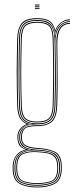

<svg xmlns="http://www.w3.org/2000/svg" viewBox="-20 -685 339 845"><path d="M143.8 140Q96.5 140 66.8 124Q37 108 35.8 60Q35.5 53 35.8 46Q37 15.8 53.1 -3.4Q69.2 -22.5 92 -25.8V-26.8Q68.2 -36.2 62.5 -50.6Q56.8 -65 56.8 -76V-84Q56.8 -100.5 67.1 -116Q77.5 -131.5 96.5 -138V-140Q76.8 -148.5 66.8 -166.9Q56.8 -185.2 55.8 -220Q54.5 -267.8 54 -302.4Q53.5 -337 53.5 -367.5Q53.5 -398 54.1 -432.4Q54.8 -466.8 55.8 -514Q56.8 -558.8 74.6 -581.9Q92.5 -605 143.8 -605Q180 -605 197.9 -592.9Q215.8 -580.8 222.8 -553H223.8Q230.5 -572.2 248.9 -586.1Q267.2 -600 287.8 -600V-596Q260.5 -595 243.4 -577.4Q226.2 -559.8 223.2 -540.8H222.2Q217 -573.2 199.4 -587.1Q181.8 -601 143.8 -601Q99.5 -601 80.1 -581.6Q60.8 -562.2 59.8 -514Q58.5 -451 57.9 -405.4Q57.2 -359.8 57.8 -317.1Q58.2 -274.5 59.8 -220Q60.8 -185.5 71.9 -165.4Q83 -145.2 108.8 -140.2V-138.2Q85.2 -133.5 73 -117.6Q60.8 -101.8 60.8 -84V-76Q60.8 -62.2 69.6 -46.9Q78.5 -31.5 106.5 -26.5V-25.5Q79.2 -23.8 60.1 -6Q41 11.8 39.8 46Q39.5 54.2 39.8 60.2Q41 107 69.9 121.6Q98.8 136.2 143.8 136.2Q188.8 136.2 217.6 121.6Q246.5 107 247.8 60.2Q248 52.8 247.8 46Q246.5 -1.8 218.6 -14.6Q190.8 -27.5 143.8 -30Q104.2 -32.2 88.5 -43.9Q72.8 -55.5 72.8 -76V-84Q72.8 -107.2 86.9 -120.6Q101 -134 143.8 -134Q188.5 -134 207.4 -153.5Q226.2 -173 227.8 -220Q229.2 -266.8 229.5 -306.9Q229.8 -347 229.5 -393.1Q229.2 -439.2 228.2 -504Q228 -539.2 243 -561.6Q258 -584 287.8 -584V-580Q231.5 -580 232.2 -491.8Q232.8 -444 233.2 -403.5Q233.8 -363 233.6 -319.8Q233.5 -276.5 231.8 -220Q230.2 -172 210.5 -151.2Q190.8 -130.5 143.8 -130Q99 -129.8 87.9 -117.1Q76.8 -104.5 76.8 -84V-76Q76.8 -55.5 92.5 -45.9Q108.2 -36.2 143.8 -34Q193.2 -31 221.9 -17Q250.5 -3 251.8 46Q252 53.5 251.8 60Q250.5 108 220.8 124Q191 140 143.8 140ZM143.8 132.5Q101 132.5 73 119.1Q45 105.8 43.8 60.5Q43.5 53.8 43.8 46Q45 11.5 64.2 -5.9Q83.5 -23.2 117.2 -25V-26Q84.8 -31.8 74.8 -46.2Q64.8 -60.8 64.8 -76V-84Q64.8 -103.2 77.9 -119.1Q91 -135 122 -139V-140Q90 -144.2 77.5 -163.4Q65 -182.5 63.8 -220Q62.2 -272.2 61.8 -315.6Q61.2 -359 61.8 -405.6Q62.2 -452.2 63.8 -514Q65 -559.5 82.5 -578.2Q100 -597 143.8 -597Q183.5 -597 200.9 -581Q218.2 -565 222 -526.8H223Q225.5 -555.2 244.1 -573.2Q262.8 -591.2 287.8 -592V-588Q257.2 -587.2 240.1 -563.1Q223 -539 223.8 -501Q225 -442 225.6 -399.9Q226.2 -357.8 225.9 -316.8Q225.5 -275.8 223.8 -220Q222.5 -174.8 204 -156.2Q185.5 -137.8 143.8 -137.8Q97.8 -137.8 83.2 -120.8Q68.8 -103.8 68.8 -84V-76Q68.8 -57.8 83.9 -43.1Q99 -28.5 143.8 -26.2Q188.5 -24 215.6 -12.1Q242.8 -0.2 244 46Q244.2 53.8 244 60.5Q242.8 105.8 214.6 119.1Q186.5 132.5 143.8 132.5ZM143.8 -142Q184.5 -142 201.4 -159.1Q218.2 -176.2 219.8 -220Q222 -291 221.9 -360.6Q221.8 -430.2 219.8 -514Q218.8 -558.8 200.2 -575.9Q181.8 -593 143.8 -593Q103.8 -593 86.4 -576.2Q69 -559.5 67.8 -514Q65.8 -431.8 65.5 -363.2Q65.2 -294.8 67.8 -220Q69.2 -176.2 86.1 -159.1Q103 -142 143.8 -142ZM143.8 -146Q105.8 -146 89.5 -161.6Q73.2 -177.2 71.8 -220Q69.8 -288 69.6 -361.4Q69.5 -434.8 71.8 -514Q73 -557.2 89 -573.1Q105 -589 143.8 -589Q182.8 -589 198.6 -573.1Q214.5 -557.2 215.8 -514Q220.2 -358.8 215.8 -220Q214.2 -177.2 198 -161.6Q181.8 -146 143.8 -146ZM143.8 -150Q179.8 -150 195 -164.4Q210.2 -178.8 211.8 -220Q213.8 -281.5 214 -360.8Q214.2 -440 211.8 -514Q210.5 -557.5 194.6 -571.2Q178.8 -585 143.8 -585Q109 -585 93 -571.2Q77 -557.5 75.8 -514Q71 -360.8 75.8 -220Q77.2 -178.8 92.5 -164.4Q107.8 -150 143.8 -150ZM143.8 128.5Q184.2 128.5 211.5 116.5Q238.8 104.5 240 60.5Q240.5 54.8 240.2 50.5Q240 46.2 240 46Q239.2 15.8 226.8 1.9Q214.2 -12 193.1 -16.4Q172 -20.8 145 -22.5Q98.5 -25.5 73.8 -9.5Q49 6.5 47.8 46Q47.5 53.5 47.8 60.8Q49 104.5 76.2 116.5Q103.5 128.5 143.8 128.5ZM143.8 124.8Q105.5 124.8 79.2 114Q53 103.2 51.8 60.8Q51.5 53 51.8 46Q53 1.5 80 -10Q107 -21.5 143.8 -19Q170 -17.5 190.5 -13.8Q211 -10 223 3.1Q235 16.2 235.8 46Q236 53.8 235.8 60.8Q234.5 103.2 208.2 114Q182 124.8 143.8 124.8ZM143.8 121Q179.8 121 205.1 111.6Q230.5 102.2 231.8 61Q232.2 55.2 232 50.8Q231.8 46.2 231.8 46Q231 17.8 219.5 5.5Q208 -6.8 188.5 -10.4Q169 -14 143.8 -15.5Q107.2 -17.8 82.1 -7.2Q57 3.2 55.8 46Q55.5 52 55.6 56.2Q55.8 60.5 55.8 61Q57 102.2 82.4 111.6Q107.8 121 143.8 121ZM133.8 -661V-665H153.8V-661ZM133.8 -653V-657H153.8V-653ZM133.8 -645V-649H153.8V-645Z"/></svg>

Font: Big Shoulders Inline Display Thin
Style: Regular
Weight: 100
Designer: Patric King
Foundry: XO Type Co
Version: Version 1.000